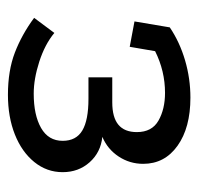

<svg xmlns="http://www.w3.org/2000/svg" viewBox="-28 -456 500 484"><g transform="rotate(90 222.0 -214.0)"><path d="M219 16Q158 16 112.5 -1.5Q67 -19 25 -50L63 -101Q92 -77 135.5 -63Q179 -49 216 -49Q270 -49 302.5 -67.5Q335 -86 335 -122Q335 -156 309 -171.5Q283 -187 229 -187H175V-247H238Q276 -247 294.5 -262.5Q313 -278 313 -309Q313 -347 284 -363.5Q255 -380 214 -380Q159 -380 109 -355L98 -291L34 -303L49 -392Q86 -417 132 -430.5Q178 -444 226 -444Q302 -444 347.5 -411.5Q393 -379 393 -325Q393 -291 374.5 -263Q356 -235 325 -222Q364 -218 389 -190Q414 -162 414 -122Q414 -82 388.5 -50.5Q363 -19 319 -1.5Q275 16 219 16Z"/></g></svg>

Font: Podkova
Style: Regular
Weight: 400
Designer: Ilya Yudin
Foundry: Cyreal (www.cyreal.org)
Version: Version 2.103